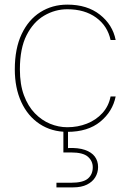

<svg xmlns="http://www.w3.org/2000/svg" viewBox="-20 -558 565 830"><path d="M271 12Q203 12 151.5 -22Q100 -56 72 -117Q44 -178 44 -258Q44 -348 73.5 -410.5Q103 -473 154.5 -505.5Q206 -538 271 -538Q357 -538 412 -494.5Q467 -451 480 -385H458Q445 -446 395.5 -482Q346 -518 271 -518Q218 -518 171 -490.5Q124 -463 95 -406Q66 -349 66 -258Q66 -193 83.5 -146Q101 -99 130.5 -68.5Q160 -38 196.5 -23Q233 -8 271 -8Q316 -8 355.5 -23.5Q395 -39 422.5 -69Q450 -99 458 -141H480Q467 -76 413.5 -32Q360 12 271 12ZM224 252V232H287Q339 232 360 214Q381 196 381 165Q381 138 360 119.5Q339 101 287 101H254V-8H274V82Q318 80 347 90Q376 100 390 119Q404 138 404 164Q404 188 392 208Q380 228 356 240Q332 252 296 252Z"/></svg>

Font: DM Sans 9pt Thin
Style: Regular
Weight: 250
Version: Version 4.004;gftools[0.9.30]